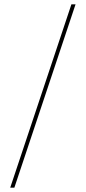

<svg xmlns="http://www.w3.org/2000/svg" viewBox="-20 -790 394 882"><path d="M27 72 308 -770H327L46 72Z"/></svg>

Font: Exo Thin Thin
Style: Regular
Weight: 250
Version: Version 2.000